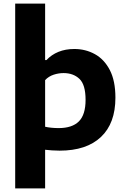

<svg xmlns="http://www.w3.org/2000/svg" viewBox="-20 -828 700 1068"><path d="M64.5 220V-808H231V-494H238.5Q266 -523.5 305 -539.5Q344 -555.5 393.5 -555.5Q455.5 -555.5 507.5 -527Q559.5 -498.5 590.8 -438.5Q622 -378.5 622 -284.5Q622 -142 541.5 -66Q461 10 311.5 10Q290 10 269.2 8.5Q248.5 7 231 5V220ZM306 -115.5Q381.5 -115.5 418.8 -152.8Q456 -190 456 -272.5Q456 -357 422 -389.2Q388 -421.5 333.5 -421.5Q306 -421.5 278.5 -412.5Q251 -403.5 231 -382.5V-123Q246 -119.5 265.8 -117.5Q285.5 -115.5 306 -115.5Z"/></svg>

Font: Encode Sans SmExp
Style: Bold
Weight: 700
Width: 6
Designer: Multiple Designers
Foundry: Impallari Type
Version: Version 3.002; ttfautohint (v1.8.3) -l 8 -r 50 -G 200 -x 14 